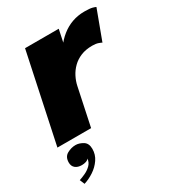

<svg xmlns="http://www.w3.org/2000/svg" viewBox="-191 -652 910 997"><g transform="rotate(-30 264.0 -154.0)"><path d="M-6 0 106.5 -531H308.5L267 -334.5L238 -361.5Q254.5 -404 278 -437.5Q301.5 -471 330.8 -494.2Q360 -517.5 394.5 -529.8Q429 -542 468 -542Q500.5 -542 515.8 -537.8Q531 -533.5 534.5 -531L469 -355Q465.5 -357.5 451 -362.8Q436.5 -368 414.5 -368Q375.5 -368 346 -355.8Q316.5 -343.5 295.8 -323Q275 -302.5 262 -277Q249 -251.5 243.5 -225L196 0ZM59 142.5Q34.5 142.5 20.2 130.5Q6 118.5 6 97Q6 63 30.8 49.2Q55.5 35.5 81.5 35.5Q103 35.5 125.5 49Q148 62.5 148 96.5Q148 130.5 129 158.2Q110 186 81.2 205Q52.5 224 22 233.5L10 204.5Q26 199.5 46.2 190.2Q66.5 181 82.5 165.5Q98.5 150 100.5 127Q95.5 135 83.8 138.8Q72 142.5 59 142.5Z"/></g></svg>

Font: Epilogue Black
Style: Italic
Weight: 900
Italic angle: -12°
Designer: Tyler Finck
Foundry: Etcetera Type Co
Version: Version 2.111